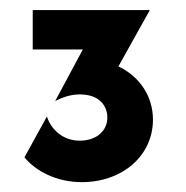

<svg xmlns="http://www.w3.org/2000/svg" viewBox="-20 -812 373 386"><path d="M144.4 -445.8C225.7 -445.8 287.5 -498.6 287.5 -571.5C287.5 -617.4 261.8 -657.6 218.1 -678.5L281.2 -791.7H45.8V-712.5H146.5L91 -609C104.9 -616 121.5 -622.2 140.3 -622.2C181.2 -622.2 195.8 -597.9 195.8 -575.7C195.8 -548.6 173.6 -529.2 140.3 -529.2C104.9 -529.2 81.9 -553.5 74.3 -577.8L29.2 -495.8C51.4 -468.1 93.8 -445.8 144.4 -445.8Z"/></svg>

Font: Afacad
Style: Bold
Weight: 700
Designer: Kristian Moeller
Foundry: Dicotype
Version: Version 1.000